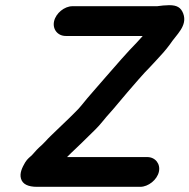

<svg xmlns="http://www.w3.org/2000/svg" viewBox="-20 -684 732 742"><path d="M234 -545H531C531 -544 530 -543 529 -542C522 -535 516 -527 508 -519C476 -487 423 -426 390 -388C358 -350 325 -315 295 -277C280 -258 265 -246 249 -229L199 -181C184 -166 168 -152 155 -137L141 -123C135 -118 129 -112 122 -105L104 -85C94 -75 87 -72 77 -56C66 -37 55 -15 61 6C67 28 89 38 123 38H522C553 38 587 11 594 -20C601 -51 580 -77 549 -77H239C250 -88 260 -98 272 -109L297 -133C315 -150 330 -166 348 -183C367 -201 387 -229 405 -248C425 -270 452 -304 473 -328C490 -348 540 -406 558 -423L584 -451C602 -470 621 -491 637 -513C661 -550 706 -584 688 -632C679 -655 664 -664 634 -664C622 -664 599 -662 587 -660H260C229 -660 196 -633 189 -602C182 -571 203 -545 234 -545Z"/></svg>

Font: Electronic
Style: UltHvIt
Weight: 900
Version: Version 1.011